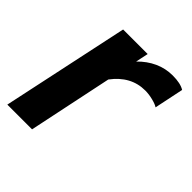

<svg xmlns="http://www.w3.org/2000/svg" viewBox="-155 -636 741 741"><g transform="rotate(45 215.5 -265.5)"><path d="M-3 0 108 -521H242L231 -469Q260 -499 295 -515Q330 -531 369 -531Q412 -531 434 -517L409 -397Q399 -404 377 -409.5Q355 -415 335 -415Q257 -415 204 -344L132 0Z"/></g></svg>

Font: Red Hat Display ExtraBold
Style: Italic
Weight: 800
Italic angle: -12°
Designer: Pentagram, MCKL
Foundry: Pentagram, MCKL
Version: Version 1.023